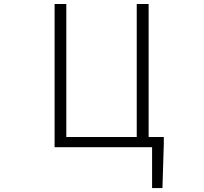

<svg xmlns="http://www.w3.org/2000/svg" viewBox="-20 -749 1040 977"><path d="M736.3 -51.8H813.5V-16.6L806.6 208H753.9V0H257.8V-728.5H317.4V-51.8H675.8V-728.5H736.3Z"/></svg>

Font: GenEi Gothic M Light
Style: Regular
Weight: 300
Designer: o_tamon (Modified); [Source Han Sans]
Ryoko NISHIZUKA  (kana & ideographs); Paul D. Hunt (Latin, Greek & Cyrillic); Wenl
Version: Version 1.1a;Original Version 1.004